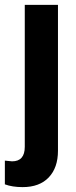

<svg xmlns="http://www.w3.org/2000/svg" viewBox="-34 -598 308 782"><path d="M58.1 164.1Q16.1 164.1 -14.2 152.8V56.2Q9.3 59.1 15.1 59.1Q66.9 59.1 66.9 0V-578.1H202.1V16.1Q202.1 85 164.6 124.5Q127 164.1 58.1 164.1Z"/></svg>

Font: Oswald Medium
Style: Regular
Weight: 500
Designer: Vernon Adams
Foundry: Vernon Adams
Version: Version 4.103